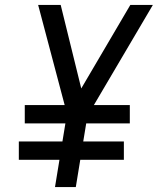

<svg xmlns="http://www.w3.org/2000/svg" viewBox="-20 -755 640 775"><path d="M202 0 220 -110H56V-184H232L244 -257H80V-331H241L134 -735H225L308 -398L506 -735H597L359 -331H504V-257H328L316 -184H480V-110H304L286 0Z"/></svg>

Font: Iosevka SS04 Extended Oblique
Style: Regular
Weight: 400
Width: 7
Italic angle: -9°
Monospace: yes
Designer: Belleve Invis
Foundry: Belleve Invis
Version: Version 19.0.0; ttfautohint (v1.8.4)